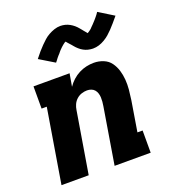

<svg xmlns="http://www.w3.org/2000/svg" viewBox="-138 -870 877 975"><g transform="rotate(-20 300.0 -382.5)"><path d="M27 0 93 -400H65V-520H260L248 -451Q260 -469 276.5 -484Q293 -499 312.5 -509Q332 -519 352.5 -523.5Q373 -528 393 -528Q420 -528 444.5 -518Q469 -508 483.5 -488Q498 -468 505.5 -443.5Q513 -419 515 -392.5Q517 -366 514.5 -339Q512 -312 508 -285L481 -120H509V0H314L364 -304Q366 -316 367 -327.5Q368 -339 367.5 -350.5Q367 -362 363.5 -373Q360 -384 353 -392Q346 -400 335.5 -404Q325 -408 313 -408Q298 -408 283 -403Q268 -398 256 -387Q244 -376 237.5 -361.5Q231 -347 229 -332L174 0ZM214 -594 133 -643Q147 -661 159.5 -675.5Q172 -690 183.5 -701.5Q195 -713 206.5 -723.5Q218 -734 233 -742.5Q248 -751 264.5 -756.5Q281 -762 298 -762Q304 -762 311 -761Q318 -760 324 -758.5Q330 -757 336 -754.5Q342 -752 347.5 -749Q353 -746 358 -742.5Q363 -739 368.5 -734.5Q374 -730 378 -725.5Q382 -721 386 -716.5Q390 -712 393.5 -707.5Q397 -703 402 -697Q407 -691 410 -687.5Q413 -684 416 -680Q420 -682 423.5 -684.5Q427 -687 432 -690.5Q437 -694 439 -696.5Q441 -699 443.5 -701.5Q446 -704 449 -707Q452 -710 455 -713Q458 -716 461 -719.5Q464 -723 468 -727Q472 -731 475.5 -735.5Q479 -740 483 -744.5Q487 -749 490.5 -754Q494 -759 498 -765L579 -715Q565 -698 552.5 -683.5Q540 -669 528.5 -657Q517 -645 505.5 -635Q494 -625 479 -616Q464 -607 448 -602Q432 -597 415 -597Q409 -597 402 -598Q395 -599 388.5 -600.5Q382 -602 376 -604.5Q370 -607 364.5 -610Q359 -613 354 -616.5Q349 -620 344 -624.5Q339 -629 334.5 -633.5Q330 -638 326.5 -642.5Q323 -647 319 -651.5Q315 -656 310 -661.5Q305 -667 301.5 -671Q298 -675 296 -678Q293 -677 289 -674.5Q285 -672 280.5 -668Q276 -664 273.5 -662Q271 -660 268.5 -657.5Q266 -655 263 -652Q260 -649 257 -646Q254 -643 251 -639Q248 -635 244.5 -631Q241 -627 237 -623Q233 -619 229.5 -614Q226 -609 222 -604Q218 -599 214 -594Z"/></g></svg>

Font: Iosevka Etoile Heavy
Style: Italic
Weight: 900
Italic angle: -9°
Designer: Belleve Invis
Foundry: Belleve Invis
Version: Version 22.1.2; ttfautohint (v1.8.4)